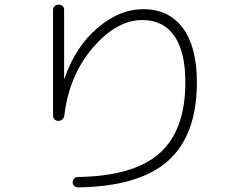

<svg xmlns="http://www.w3.org/2000/svg" viewBox="-20 -773 1040 829"><path d="M209 -275.4V-730.5Q209 -740.2 215.8 -746.6Q222.7 -752.9 232.9 -752.9Q243.2 -752.9 250 -747.1Q256.8 -741.2 256.8 -731.4V-434.6Q256.8 -433.6 257.8 -433.6Q258.8 -433.6 258.8 -434.6Q304.7 -569.3 399.9 -651.4Q495.1 -733.4 597.7 -733.4Q709 -733.4 769.5 -651.9Q830.1 -570.3 830.1 -418Q830.1 -189.5 705.6 -78.6Q581.1 32.2 318.4 36.1Q308.6 36.1 301.3 30.3Q293.9 24.4 293.9 14.2Q293.9 3.9 300.3 -2.4Q306.6 -8.8 317.4 -8.8Q558.6 -12.7 669.4 -111.8Q780.3 -210.9 780.3 -418Q780.3 -549.8 732.4 -618.2Q684.6 -686.5 594.7 -686.5Q483.4 -686.5 380.9 -566.9Q278.3 -447.3 257.8 -274.4Q256.8 -264.6 249.5 -257.8Q242.2 -251 231.9 -251Q221.7 -251 215.3 -257.8Q209 -264.6 209 -275.4Z"/></svg>

Font: Rounded-L Mgen+ 1m light
Style: Regular
Weight: 200
Designer: [Source Han Sans]
Ryoko NISHIZUKA  (kana & ideographs); Paul D. Hunt (Latin, Greek & Cyrillic); Wenlong ZHANG  (bopomofo
Version: Version 1.059.20150602